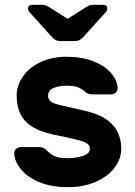

<svg xmlns="http://www.w3.org/2000/svg" viewBox="-20 -765 560 795"><path d="M82.5 -266C104.8 -240 144 -220.7 200 -208L239 -200C273 -192.7 297 -187 311 -183C325 -179 335.3 -174.5 342 -169.5C348.7 -164.5 352 -157.7 352 -149C352 -135.7 342.7 -125.8 324 -119.5C305.3 -113.2 284 -110 260 -110C236 -110 218.3 -112.7 207 -118C195.7 -123.3 185.3 -130.7 176 -140C170.7 -145.3 165.7 -149.3 161 -152C156.3 -154.7 150.3 -156 143 -156H66C58.7 -156 52.2 -153.3 46.5 -148C40.8 -142.7 38.3 -136.3 39 -129C40.3 -106.3 49.8 -84.3 67.5 -63C85.2 -41.7 110.5 -24.2 143.5 -10.5C176.5 3.2 215.3 10 260 10C304.7 10 343.8 2.5 377.5 -12.5C411.2 -27.5 437 -47.2 455 -71.5C473 -95.8 482 -121.7 482 -149C482 -190.3 469.3 -224.3 444 -251C418.7 -277.7 377.3 -297 320 -309C274.7 -319 243.3 -326.2 226 -330.5C208.7 -334.8 196.5 -339.8 189.5 -345.5C182.5 -351.2 179 -359 179 -369C179 -383 186.2 -393.3 200.5 -400C214.8 -406.7 233 -410 255 -410C275.7 -410 291.2 -408 301.5 -404C311.8 -400 321 -394.7 329 -388C334.3 -383.3 339.3 -379.8 344 -377.5C348.7 -375.2 355 -374 363 -374H440C447.3 -374 453.8 -376.7 459.5 -382C465.2 -387.3 467.7 -393.7 467 -401C465.7 -423 456.2 -444 438.5 -464C420.8 -484 396.2 -500 364.5 -512C332.8 -524 296.3 -530 255 -530C213.7 -530 177.3 -522.3 146 -507C114.7 -491.7 90.7 -471.7 74 -447C57.3 -422.3 49 -396.3 49 -369C49 -326.3 60.2 -292 82.5 -266ZM211 -599C216.3 -596.3 222.7 -595 230 -595H290C297.3 -595 303.7 -596.3 309 -599C314.3 -601.7 320.3 -606.7 327 -614L419 -716C422.3 -719.3 424 -723.7 424 -729C424 -739.7 418.7 -745 408 -745H365C359 -745 354 -744.2 350 -742.5C346 -740.8 340.7 -738 334 -734L260 -687L186 -734C179.3 -738 174 -740.8 170 -742.5C166 -744.2 161 -745 155 -745H112C101.3 -745 96 -739.7 96 -729C96 -723.7 97.7 -719.3 101 -716L193 -614C199.7 -606.7 205.7 -601.7 211 -599Z"/></svg>

Font: Rubik
Style: Regular
Weight: 500
Designer: Hubert & Fischer
Foundry: Hubert & Fischer
Version: Version 1.100